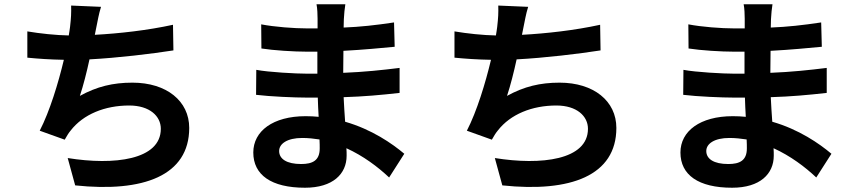

<svg xmlns="http://www.w3.org/2000/svg" viewBox="-20 -826 4040 899"><path d="M790 -710C671 -684 537 -669 424 -663L430 -693C437 -726 442 -759 453 -794L313 -800C314 -767 313 -743 308 -700C307 -688 304 -675 302 -660C242 -661 167 -669 108 -679V-556C158 -551 216 -547 279 -546C253 -437 213 -305 166 -214L283 -172C293 -189 300 -202 311 -215C370 -291 471 -332 585 -332C681 -332 733 -282 733 -223C733 -77 514 -51 297 -86L332 42C652 76 866 -4 866 -227C866 -353 760 -439 600 -439C509 -439 434 -421 354 -377C370 -425 386 -488 399 -548C532 -555 689 -574 792 -590Z M1477 -131C1477 -74 1443 -58 1390 -58C1322 -58 1287 -82 1287 -119C1287 -153 1325 -180 1395 -180C1423 -180 1450 -177 1476 -173C1477 -156 1477 -142 1477 -131ZM1873 -106C1816 -154 1721 -220 1596 -256C1593 -294 1591 -334 1589 -371C1685 -374 1762 -381 1851 -391V-508C1770 -498 1687 -489 1587 -485L1588 -588C1683 -593 1763 -601 1828 -607L1825 -721C1739 -708 1666 -700 1589 -697L1590 -736C1591 -761 1594 -786 1597 -806H1462C1466 -787 1467 -756 1467 -738V-693H1418C1357 -693 1265 -700 1203 -712L1204 -599C1261 -590 1356 -584 1419 -584H1466V-481H1419C1366 -481 1237 -488 1180 -499L1179 -382C1245 -374 1359 -369 1417 -369H1468C1469 -340 1470 -309 1472 -279C1452 -281 1432 -282 1411 -282C1258 -282 1166 -212 1166 -112C1166 -7 1250 53 1408 53C1539 53 1603 -12 1603 -97C1603 -107 1603 -119 1602 -132C1681 -96 1749 -45 1802 5Z M2790 -710C2671 -684 2537 -669 2424 -663L2430 -693C2437 -726 2442 -759 2453 -794L2313 -800C2314 -767 2313 -743 2308 -700C2307 -688 2304 -675 2302 -660C2242 -661 2167 -669 2108 -679V-556C2158 -551 2216 -547 2279 -546C2253 -437 2213 -305 2166 -214L2283 -172C2293 -189 2300 -202 2311 -215C2370 -291 2471 -332 2585 -332C2681 -332 2733 -282 2733 -223C2733 -77 2514 -51 2297 -86L2332 42C2652 76 2866 -4 2866 -227C2866 -353 2760 -439 2600 -439C2509 -439 2434 -421 2354 -377C2370 -425 2386 -488 2399 -548C2532 -555 2689 -574 2792 -590Z M3477 -131C3477 -74 3443 -58 3390 -58C3322 -58 3287 -82 3287 -119C3287 -153 3325 -180 3395 -180C3423 -180 3450 -177 3476 -173C3477 -156 3477 -142 3477 -131ZM3873 -106C3816 -154 3721 -220 3596 -256C3593 -294 3591 -334 3589 -371C3685 -374 3762 -381 3851 -391V-508C3770 -498 3687 -489 3587 -485L3588 -588C3683 -593 3763 -601 3828 -607L3825 -721C3739 -708 3666 -700 3589 -697L3590 -736C3591 -761 3594 -786 3597 -806H3462C3466 -787 3467 -756 3467 -738V-693H3418C3357 -693 3265 -700 3203 -712L3204 -599C3261 -590 3356 -584 3419 -584H3466V-481H3419C3366 -481 3237 -488 3180 -499L3179 -382C3245 -374 3359 -369 3417 -369H3468C3469 -340 3470 -309 3472 -279C3452 -281 3432 -282 3411 -282C3258 -282 3166 -212 3166 -112C3166 -7 3250 53 3408 53C3539 53 3603 -12 3603 -97C3603 -107 3603 -119 3602 -132C3681 -96 3749 -45 3802 5Z"/></svg>

Font: Source Han Sans SC Bold
Style: Regular
Weight: 700
Designer: Ryoko NISHIZUKA (kana & ideographs); Paul D. Hunt (Latin, Greek & Cyrillic); Wenlong ZHANG (bopomofo); Sandoll Communica
Foundry: Adobe Systems Incorporated
Version: Version 1.001;PS 1.001;hotconv 1.0.78;makeotf.lib2.5.61930